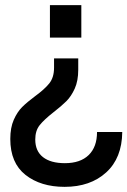

<svg xmlns="http://www.w3.org/2000/svg" viewBox="-20 -513 495 746"><path d="M188 -77Q151 -48 134 -26.5Q117 -5 117 29Q117 74 147 97.5Q177 121 232 121Q292 121 324.5 89.5Q357 58 357 0H455Q454 101 392.5 157Q331 213 231 213Q138 213 79 166.5Q20 120 20 27Q20 -17 33.5 -47.5Q47 -78 66 -97Q85 -116 116 -139Q153 -166 171.5 -189Q190 -212 190 -250V-286H284V-242Q284 -199 270.5 -169Q257 -139 238 -120Q219 -101 188 -77ZM296 -367H174V-493H296Z"/></svg>

Font: Hanken Grotesk SemiBold
Style: Regular
Weight: 600
Designer: Alfredo Marco Pradil
Foundry: Hanken Design Co.
Version: Version 3.014